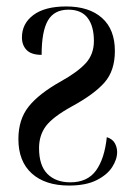

<svg xmlns="http://www.w3.org/2000/svg" viewBox="-20 -565 414 595"><path d="M194 10Q120 10 78.5 -27.5Q37 -65 37 -134Q37 -195 69 -235Q101 -275 169 -313Q221 -342 246 -369.5Q271 -397 271 -438Q271 -484 251.5 -509.5Q232 -535 192 -535Q148 -535 128.5 -501.5Q109 -468 109 -395Q77 -395 62.5 -410Q48 -425 48 -449Q48 -492 83.5 -518.5Q119 -545 185 -545Q256 -545 296 -509.5Q336 -474 336 -407Q336 -346 304 -309.5Q272 -273 204 -236Q144 -203 122.5 -174.5Q101 -146 101 -106Q101 -52 127 -26Q153 0 198 0Q251 0 277.5 -36.5Q304 -73 311 -140Q329 -134 336 -121Q343 -108 343 -94Q343 -71 327.5 -47Q312 -23 279 -6.5Q246 10 194 10Z"/></svg>

Font: Noto Serif Display ExtraCondensed Medium
Style: Regular
Weight: 500
Width: 2
Designer: Monotype Design Team
Foundry: Monotype Imaging Inc.
Version: Version 2.009